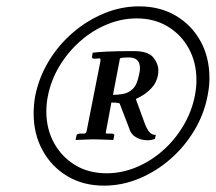

<svg xmlns="http://www.w3.org/2000/svg" viewBox="-20 -608 680 605"><path d="M308 -23Q242 -23 192 -53Q142 -83 114 -134.5Q86 -186 86 -250Q86 -278 91 -306Q103 -365 134 -416Q165 -467 210 -505.5Q255 -544 308.5 -566Q362 -588 418 -588Q484 -588 534 -558.5Q584 -529 612 -478Q640 -427 640 -362Q640 -335 634 -306Q623 -248 592 -196.5Q561 -145 516 -106Q471 -67 417.5 -45Q364 -23 308 -23ZM411 -550Q363 -550 317 -531Q271 -512 232.5 -478Q194 -444 167.5 -400Q141 -356 131 -306Q126 -282 126 -257Q126 -202 150 -158Q174 -114 216.5 -88Q259 -62 316 -62Q364 -62 409.5 -81Q455 -100 493 -133.5Q531 -167 557.5 -211.5Q584 -256 594 -306Q599 -332 599 -356Q599 -411 575 -455Q551 -499 508.5 -524.5Q466 -550 411 -550ZM478 -372Q473 -346 456 -329Q439 -312 423.5 -304Q408 -296 408 -296L438 -214Q445 -198 452 -190.5Q459 -183 471 -183L468 -170Q455 -166 445 -166Q425 -166 408.5 -175.5Q392 -185 387 -204L357 -282Q354 -284 344.5 -284.5Q335 -285 331 -285L314 -194Q313 -190 313.5 -188.5Q314 -187 319 -187H330Q342 -187 340 -181L337 -167Q337 -167 323.5 -167.5Q310 -168 294.5 -168.5Q279 -169 272 -169L218 -167L221 -181Q223 -187 232 -187H244Q252 -187 253 -195L296 -413Q297 -417 296.5 -420.5Q296 -424 294 -424L278 -423Q269 -423 270 -429L272 -442Q288 -444 318 -445.5Q348 -447 401 -447Q447 -447 463 -427Q479 -407 479 -386Q479 -379 478 -372ZM418 -372Q421 -384 421 -393Q421 -427 386 -427Q378 -427 370 -426.5Q362 -426 358 -424L336 -309Q351 -309 368 -312Q385 -315 398.5 -328Q412 -341 418 -372Z"/></svg>

Font: Libertinus Serif SemiBold
Style: Italic
Weight: 600
Italic angle: -11.5°
Designer: Philipp H. Poll, Khaled Hosny
Foundry: Caleb Maclennan
Version: Version 7.051;RELEASE